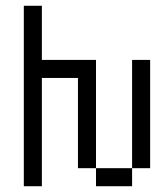

<svg xmlns="http://www.w3.org/2000/svg" viewBox="-20 -645 540 665"><path d="M125 -437.5H312.5V-62.5H250V-375H125V0H62.5V-625H125ZM312.5 -62.5H437.5V0H312.5ZM437.5 -437.5H500V-62.5H437.5Z"/></svg>

Font: 寒蝉点阵体 16px
Style: Regular
Weight: 400
Designer: Designed by Warren2060
Foundry: ChillType
Version: Version 1.000